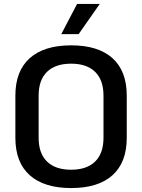

<svg xmlns="http://www.w3.org/2000/svg" viewBox="-20 -942 721 974"><path d="M58 -243V-457Q58 -582 131 -647Q204 -712 341 -712Q478 -712 550.5 -647Q623 -582 623 -457V-243Q623 -118 550.5 -53Q478 12 341 12Q204 12 131 -53Q58 -118 58 -243ZM505 -243V-457Q505 -536 462.5 -577.5Q420 -619 341 -619Q261 -619 218.5 -577.5Q176 -536 176 -457V-243Q176 -164 218.5 -122.5Q261 -81 341 -81Q420 -81 462.5 -122.5Q505 -164 505 -243ZM371 -922H486L379 -769H291Z"/></svg>

Font: KoHo SemiBold
Style: Regular
Weight: 600
Designer: Cadson Demak & Katatrad Team
Foundry: Cadson Demak Co.,Ltd.
Version: Version 1.000; ttfautohint (v1.6)